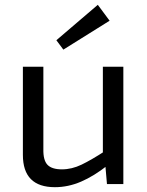

<svg xmlns="http://www.w3.org/2000/svg" viewBox="-20 -764 610 797"><path d="M160 -487V-145Q159 -99 177 -80Q195 -61 237 -61Q278 -61 318.5 -80.5Q359 -100 416 -137L427 -78Q370 -33 316.5 -10Q263 13 208 13Q75 13 75 -121V-487ZM492 -487V0H424L416 -92L407 -107V-487ZM386 -744 435 -678 243 -558 214 -597Z"/></svg>

Font: Exo 2
Style: Regular
Weight: 400
Designer: Natanael Gama
Foundry: Natanael Gama
Version: Version 2.010